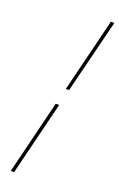

<svg xmlns="http://www.w3.org/2000/svg" viewBox="-173 -905 622 1001"><g transform="rotate(20 138.0 -405.0)"><path d="M151.9 -359.9 50.8 49.8H32.2L132.8 -359.9ZM275.9 -859.9 173.8 -450.2H155.8L256.8 -859.9Z"/></g></svg>

Font: Sinkin Sans 100 Thin Italic
Style: Regular
Weight: 100
Italic angle: -112°
Designer: Keith Bates
Foundry: K-Type
Version: Sinkin Sans (version 1.0)  by Keith Bates   •   © 2014   www